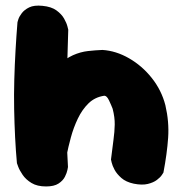

<svg xmlns="http://www.w3.org/2000/svg" viewBox="-20 -671 657 692"><path d="M462 -9Q434 -15 417.5 -29.5Q401 -44 393 -59Q385 -74 382.5 -85Q380 -96 380 -96Q385 -138 389 -167Q393 -196 393.5 -222Q394 -248 386 -279Q381 -292 373 -309Q365 -326 356 -326Q322 -321 299 -298.5Q276 -276 260.5 -243.5Q245 -211 235.5 -176Q226 -141 220 -110.5Q214 -80 209 -61Q201 -43 192.5 -48Q184 -53 176.5 -74.5Q169 -96 162.5 -125Q156 -154 152.5 -184Q149 -214 148 -237.5Q147 -261 149 -269L98 -295L142 -363Q164 -409 190 -434.5Q216 -460 243 -472Q270 -484 297 -487Q324 -490 349 -491Q398 -488 445 -461Q492 -434 527 -390Q562 -346 576 -292Q590 -232 586 -174.5Q582 -117 569 -49Q569 -49 563.5 -40.5Q558 -32 545.5 -22.5Q533 -13 512.5 -8Q492 -3 462 -9ZM146 1Q114 1 93.5 -11.5Q73 -24 61.5 -41Q50 -58 45.5 -70.5Q41 -83 41 -83Q37 -126 34.5 -175.5Q32 -225 31 -277.5Q30 -330 31.5 -383.5Q33 -437 36 -489.5Q39 -542 43 -591Q43 -591 46 -601Q49 -611 58.5 -623.5Q68 -636 85.5 -644.5Q103 -653 133 -650Q165 -647 183.5 -633.5Q202 -620 211 -604Q220 -588 223 -576Q226 -564 226 -564Q225 -526 223.5 -479.5Q222 -433 221 -382Q220 -331 220 -277.5Q220 -224 221 -171Q222 -118 225 -69Q225 -69 223 -58.5Q221 -48 214 -34Q207 -20 191 -9.5Q175 1 146 1Z"/></svg>

Font: Sour Gummy Black
Style: Regular
Weight: 900
Version: Version 1.000